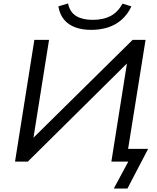

<svg xmlns="http://www.w3.org/2000/svg" viewBox="-20 -936 910 1112"><path d="M639 156 723 0H625L719 -592L732 -585L141 0H67L179 -705H264L170 -114L157 -122L748 -705H823L722 -74H838L718 156ZM508 -763Q455 -763 415 -778Q375 -793 350.5 -823Q326 -853 318 -899L374 -916Q385 -865 421.5 -843Q458 -821 516 -821Q577 -821 619 -842.5Q661 -864 690 -915L741 -899Q719 -852 684 -821.5Q649 -791 604.5 -777Q560 -763 508 -763Z"/></svg>

Font: Nunito Sans 10pt SemiExpanded
Style: Italic
Weight: 400
Width: 6
Italic angle: -9°
Designer: Vernon Adams
Foundry: Vernon Adams
Version: Version 3.101;gftools[0.9.27]